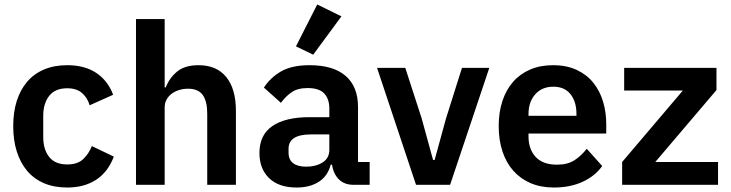

<svg xmlns="http://www.w3.org/2000/svg" viewBox="-20 -825 3262 857"><path d="M280 12Q222 12 177 -7Q132 -26 101.5 -62Q71 -98 55 -148.5Q39 -199 39 -262Q39 -325 55 -375Q71 -425 101.5 -460.5Q132 -496 177 -515Q222 -534 280 -534Q359 -534 410.5 -499Q462 -464 485 -402L380 -355Q371 -388 346.5 -409.5Q322 -431 280 -431Q226 -431 199.5 -397Q173 -363 173 -308V-213Q173 -158 199.5 -124.5Q226 -91 280 -91Q326 -91 351 -114.5Q376 -138 390 -173L488 -126Q462 -57 409 -22.5Q356 12 280 12Z M587 -740H715V-435H720Q736 -477 770.5 -505.5Q805 -534 866 -534Q947 -534 990 -481Q1033 -428 1033 -330V0H905V-317Q905 -373 885 -401Q865 -429 819 -429Q799 -429 780.5 -423.5Q762 -418 747.5 -407.5Q733 -397 724 -381.5Q715 -366 715 -345V0H587Z M1559 0Q1517 0 1492.5 -24.5Q1468 -49 1462 -90H1456Q1443 -39 1403 -13.5Q1363 12 1304 12Q1224 12 1181 -30Q1138 -72 1138 -142Q1138 -223 1196 -262.5Q1254 -302 1361 -302H1450V-340Q1450 -384 1427 -408Q1404 -432 1353 -432Q1308 -432 1280.5 -412.5Q1253 -393 1234 -366L1158 -434Q1187 -479 1235 -506.5Q1283 -534 1362 -534Q1468 -534 1523 -486Q1578 -438 1578 -348V-102H1630V0ZM1347 -81Q1390 -81 1420 -100Q1450 -119 1450 -156V-225H1368Q1268 -225 1268 -161V-144Q1268 -112 1288.5 -96.5Q1309 -81 1347 -81ZM1378 -581 1301 -618 1396 -805 1504 -752Z M1837 0 1663 -522H1789L1862 -297L1913 -111H1920L1971 -297L2042 -522H2164L1989 0Z M2452 12Q2394 12 2348.5 -7.5Q2303 -27 2271.5 -62.5Q2240 -98 2223 -148.5Q2206 -199 2206 -262Q2206 -324 2222.5 -374Q2239 -424 2270 -459.5Q2301 -495 2346 -514.5Q2391 -534 2448 -534Q2509 -534 2554 -513Q2599 -492 2628 -456Q2657 -420 2671.5 -372.5Q2686 -325 2686 -271V-229H2339V-216Q2339 -159 2371 -124.5Q2403 -90 2466 -90Q2514 -90 2544.5 -110Q2575 -130 2599 -161L2668 -84Q2636 -39 2580.5 -13.5Q2525 12 2452 12ZM2450 -438Q2399 -438 2369 -404Q2339 -370 2339 -316V-308H2553V-317Q2553 -371 2526.5 -404.5Q2500 -438 2450 -438Z M2757 0V-102L3028 -421H2766V-522H3178V-423L2905 -102H3185V0Z"/></svg>

Font: IBM Plex Sans Arabic SemiBold
Style: Regular
Weight: 600
Designer: Mike Abbink, Paul van der Laan, Pieter van Rosmalen, Wael Morcos, Khajak Apelian
Foundry: Bold Monday
Version: Version 1.1